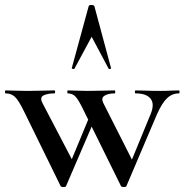

<svg xmlns="http://www.w3.org/2000/svg" viewBox="-32 -750 743 773"><path d="M455 -1 306 -303Q285 -347 272.5 -360.5Q260 -374 241 -374Q239 -374 239 -380Q239 -386 241 -386Q256 -386 274.5 -385Q293 -384 321 -384Q357 -384 382.5 -385Q408 -386 430 -386Q432 -386 432 -380Q432 -374 430 -374Q403 -374 388.5 -364.5Q374 -355 384 -335L506 -94L464 -22L575 -292Q591 -332 574 -353Q557 -374 514 -374Q511 -374 511 -380Q511 -386 514 -386Q537 -386 558.5 -385Q580 -384 614 -384Q638 -384 652.5 -385Q667 -386 688 -386Q691 -386 691 -380Q691 -374 688 -374Q661 -374 640.5 -354.5Q620 -335 600 -290L477 -1Q476 3 466.5 3Q457 3 455 -1ZM212 -1 64 -303Q42 -348 27 -361Q12 -374 -9 -374Q-12 -374 -12 -380Q-12 -386 -9 -386Q7 -386 27 -385Q47 -384 78 -384Q113 -384 139 -385Q165 -386 187 -386Q190 -386 190 -380Q190 -374 187 -374Q160 -374 143.5 -366Q127 -358 139 -335L265 -94L221 -22L330 -285L354 -280L234 -1Q233 3 223.5 3Q214 3 212 -1ZM415 -476Q417 -474 412 -472.5Q407 -471 405 -474L337 -602L268 -474Q267 -471 261.5 -472.5Q256 -474 257 -476L325 -725Q326 -730 336 -730Q346 -730 348 -725Z"/></svg>

Font: Cormorant SemiBold
Style: Regular
Weight: 600
Designer: Christian Thalmann (Catharsis Fonts)
Foundry: Catharsis Fonts
Version: Version 4.000